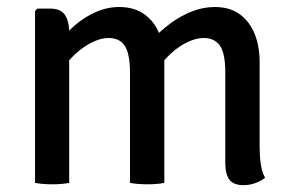

<svg xmlns="http://www.w3.org/2000/svg" viewBox="-20 -522 836 548"><path d="M123 -497.5Q153.5 -497.5 165.5 -479.2Q177.5 -461 177.5 -428V0Q157.5 4 129.5 4Q101 4 80 0V-490.5L86.5 -497.5ZM351 -314.5Q351 -368.5 336.2 -391Q321.5 -413.5 290 -413.5Q265 -413.5 236.5 -398Q208 -382.5 183 -356Q158 -329.5 144 -297V-394Q165.5 -425.5 193.8 -449.8Q222 -474 254.2 -488Q286.5 -502 320 -502Q363.5 -502 392.2 -481.2Q421 -460.5 435 -425.2Q449 -390 449 -347V0Q428.5 4 400.5 4Q372 4 351 0ZM623 -315.5Q623 -369.5 607.8 -391.5Q592.5 -413.5 561.5 -413.5Q537 -413.5 509 -398.8Q481 -384 455.5 -357.2Q430 -330.5 413 -295V-407Q437.5 -434 466.8 -455.5Q496 -477 528 -489.5Q560 -502 593 -502Q636.5 -502 664.8 -481Q693 -460 707 -424.8Q721 -389.5 721 -346V-103.5Q721 -77.5 724.2 -54.5Q727.5 -31.5 736.5 -14.5Q725.5 -5.5 709 0.5Q692.5 6.5 675 6.5Q646.5 6.5 634.8 -9.2Q623 -25 623 -56Z"/></svg>

Font: Signika Negative Light
Style: Regular
Weight: 400
Version: Version 2.001